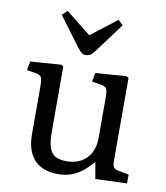

<svg xmlns="http://www.w3.org/2000/svg" viewBox="-87 -850 807 936"><g transform="rotate(10 316.5 -382.0)"><path d="M264 14Q186 14 145.5 -29.5Q105 -73 105 -157V-390Q105 -426 99 -437Q93 -448 71 -452L27 -459L35 -503L186 -514L198 -508V-183Q198 -136 207 -107.5Q216 -79 237 -67Q258 -55 294 -55Q335 -55 365 -72Q395 -89 411.5 -120Q428 -151 428 -193V-390Q428 -425 422.5 -436.5Q417 -448 394 -452L349 -459L357 -503L509 -514L521 -508V-98Q521 -74 527.5 -65Q534 -56 553 -53L603 -44V0L447 6L433 -75H431Q405 -44 379.5 -24.5Q354 -5 325.5 4.5Q297 14 264 14ZM296 -581Q289 -581 283 -583Q277 -585 270.5 -591.5Q264 -598 255 -609L147 -754L172 -778L296 -679L424 -778L448 -755L335 -603Q326 -591 316.5 -586Q307 -581 296 -581Z"/></g></svg>

Font: Literata 18pt
Style: Regular
Weight: 400
Designer: Latin by Veronika Burian and Jose Scaglione. Greek by Irene Vlachou. Cyrillic by Vera Evstafieva.
Foundry: TypeTogether
Version: Version 3.103;gftools[0.9.29]